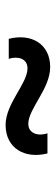

<svg xmlns="http://www.w3.org/2000/svg" viewBox="229 -666 203 702"><g transform="rotate(90 331.0 -314.5)"><path d="M436.5 -233C521.5 -233 561.5 -303 540.5 -386H467C479 -348.5 465.5 -316 432.5 -316C376.5 -316 304.5 -396 224.5 -396C141.5 -396 100 -328.5 121.5 -244.5H194.5C184 -277.5 193 -313 229.5 -313C285.5 -313 357.5 -233 436.5 -233Z"/></g></svg>

Font: Hauora
Style: Regular
Weight: 400
Designer: Mikhail Sharanda
Foundry: WCYS & Co.
Version: Version 1.010